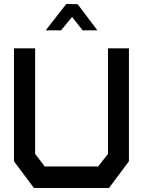

<svg xmlns="http://www.w3.org/2000/svg" viewBox="-20 -942 716 962"><path d="M526 0H150L50 -134V-700H156V-171L204 -108H472L521 -171V-700H626V-134ZM312 -922 369 -921 468 -790H394L341 -857L286 -790H209Z"/></svg>

Font: Turret Road ExtraBold
Style: Regular
Weight: 800
Designer: Noponies
Foundry: Noponies
Version: Version 1.001; ttfautohint (v1.8)